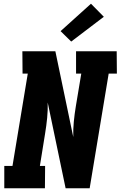

<svg xmlns="http://www.w3.org/2000/svg" viewBox="-20 -1010 647 1030"><path d="M3 0V-120H47L129 -615H101L100 -735H277L373 -275Q372 -316 376 -357.5Q380 -399 387 -441L416 -615H388V-735H606L607 -615H563L461 0H332L236 -460Q237 -419 233 -377.5Q229 -336 222 -294L194 -120H222L221 0ZM362 -787 305 -843 468 -990 537 -920Z"/></svg>

Font: Iosevka Etoile Heavy
Style: Italic
Weight: 900
Italic angle: -9°
Designer: Belleve Invis
Foundry: Belleve Invis
Version: Version 22.1.2; ttfautohint (v1.8.4)